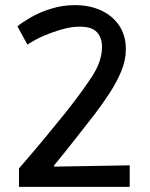

<svg xmlns="http://www.w3.org/2000/svg" viewBox="-20 -729 587 749"><path d="M54 0V-72Q54 -72 100.5 -126Q147 -180 236 -290Q298 -368 338 -429Q378 -490 378 -546Q378 -581 358.5 -603Q339 -625 291 -625Q259 -625 223.5 -615Q188 -605 152.5 -590Q117 -575 87 -555L48 -626Q64 -640 98 -660Q132 -680 177.5 -694.5Q223 -709 272 -709Q330 -709 375 -688Q420 -667 445.5 -628.5Q471 -590 471 -537Q471 -494 453 -451Q435 -408 408 -366.5Q381 -325 352 -287Q339 -270 319 -244.5Q299 -219 277 -191Q255 -163 235.5 -138.5Q216 -114 203.5 -99Q191 -84 191 -84V-79L486 -84V0Z"/></svg>

Font: Ruda Medium
Style: Regular
Weight: 500
Version: Version 2.001